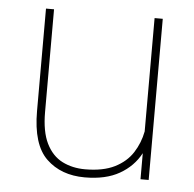

<svg xmlns="http://www.w3.org/2000/svg" viewBox="-44 -572 635 627"><g transform="rotate(5 273.5 -259.0)"><path d="M438 0V-85.4Q414.6 -41.5 369.6 -15.9Q324.7 9.8 255.9 9.8Q178.2 9.8 130.1 -36.4Q82 -82.5 82 -192.9V-528.3H108.4V-191.9Q108.4 -127.4 127.4 -88.9Q146.5 -50.3 179.7 -33.4Q212.9 -16.6 254.9 -16.6Q313.5 -16.6 351.6 -35.6Q389.6 -54.7 410.2 -86.7Q430.7 -118.7 438 -156.7V-528.3H464.8V0Z"/></g></svg>

Font: Vazirmatn FD Thin
Style: Regular
Weight: 100
Designer: Saber Rastikerdar
Foundry: Saber Rastikerdar
Version: Version 33.003